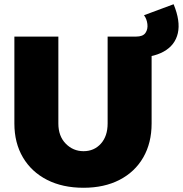

<svg xmlns="http://www.w3.org/2000/svg" viewBox="-20 -874 865 908"><path d="M256 -290Q256 -230 291 -194.5Q326 -159 375 -159Q425 -159 457 -194.5Q489 -230 489 -290V-701H697V-290Q697 -198 657.5 -129.5Q618 -61 545.5 -23.5Q473 14 375 14Q276 14 202.5 -23.5Q129 -61 88.5 -129.5Q48 -198 48 -290V-701H256ZM801 -854Q834 -774 821 -717Q808 -660 754 -630Q700 -600 608 -600L624 -701Q656 -701 668 -718.5Q680 -736 677 -760.5Q674 -785 661 -802Z"/></svg>

Font: Alexandria ExtraBold
Style: Regular
Weight: 800
Designer: Mohamed Gaber
Foundry: Kief Type Foundry
Version: Version 5.100